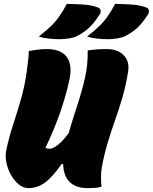

<svg xmlns="http://www.w3.org/2000/svg" viewBox="-20 -964 791 994"><path d="M326 -944Q370 -943 411.5 -940.5Q453 -938 485 -926Q500 -921 501 -909Q502 -897 494 -886Q465 -841 437 -816.5Q409 -792 374 -775Q361 -769 336.5 -765Q312 -761 288 -761Q266 -761 235 -764Q204 -767 181 -775Q219 -805 243.5 -828.5Q268 -852 287 -879Q306 -906 326 -944ZM576 -944Q620 -943 661.5 -940.5Q703 -938 735 -926Q750 -921 751 -909Q752 -897 744 -886Q715 -841 687 -816.5Q659 -792 624 -775Q611 -769 586.5 -765Q562 -761 538 -761Q516 -761 485 -764Q454 -767 431 -775Q469 -805 493.5 -828.5Q518 -852 537 -879Q556 -906 576 -944ZM127 10Q102 10 79 -8Q56 -26 38.5 -55.5Q21 -85 13.5 -120Q6 -155 13 -189Q26 -251 47 -315.5Q68 -380 88 -449Q108 -518 118 -591Q123 -627 126 -654Q129 -681 129 -700Q146 -703 171 -706.5Q196 -710 221 -710Q296 -710 326 -668.5Q356 -627 339 -550Q303 -381 215 -198Q219 -197 224.5 -195.5Q230 -194 238 -194Q255 -194 281 -215Q307 -236 336 -276Q355 -343 378.5 -413.5Q402 -484 419 -557Q436 -630 434 -703Q451 -706 478.5 -708Q506 -710 532 -710Q590 -710 621 -677.5Q652 -645 643 -592Q631 -518 613.5 -458.5Q596 -399 576.5 -344Q557 -289 539 -230Q521 -171 507 -98Q503 -73 503 -45.5Q503 -18 505 3Q491 7 472 8.5Q453 10 436 10Q311 10 307 -114L300 -116Q250 -45 211 -17.5Q172 10 127 10Z"/></svg>

Font: Recursive Mn Csl St XBk
Style: Italic
Weight: 1000
Italic angle: -15°
Monospace: yes
Version: Version 1.079;hotconv 1.0.112;makeotfexe 2.5.65598; ttfautoh